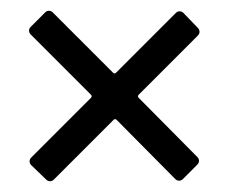

<svg xmlns="http://www.w3.org/2000/svg" viewBox="-20 -489 436 357"><path d="M348 -437 321 -465C317 -469 311 -469 307 -465L196 -354C194 -352 192 -352 190 -354L78 -466C74 -470 68 -470 64 -466L37 -439C33 -435 33 -429 37 -425L149 -313C151 -311 151 -309 149 -307L38 -196C34 -192 34 -186 38 -182L66 -155C70 -151 76 -151 80 -155L191 -266C193 -268 195 -268 197 -266L306 -156C310 -152 316 -152 320 -156L347 -183C351 -187 351 -193 347 -197L238 -307C236 -309 236 -311 238 -313L348 -423C352 -427 352 -433 348 -437Z"/></svg>

Font: Barlow Semi Condensed
Style: Regular
Weight: 400
Width: 4
Designer: Jeremy Tribby
Foundry: Tribby Type
Version: Version 1.422;hotconv 1.0.109;makeotfexe 2.5.65596